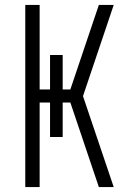

<svg xmlns="http://www.w3.org/2000/svg" viewBox="-20 -755 540 775"><path d="M82 0V-735H140V-394H182V-533H233V-394H264L379 -735H439L315 -367L439 0H379L264 -341H233V-202H182V-341H140V0Z"/></svg>

Font: Iosevka Fixed Light
Style: Regular
Weight: 300
Monospace: yes
Designer: Belleve Invis
Foundry: Belleve Invis
Version: Version 32.3.0